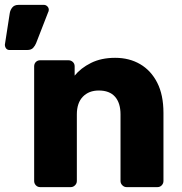

<svg xmlns="http://www.w3.org/2000/svg" viewBox="-81 -767 744 787"><path d="M-42 -562Q-51 -562 -56 -568.5Q-61 -575 -61 -584L-41 -713Q-39 -726 -30.5 -736.5Q-22 -747 -5 -747H99Q107 -747 113 -741Q119 -735 119 -727Q119 -721 116 -716L67 -590Q63 -580 55 -571Q47 -562 30 -562ZM84 0Q73 0 66 -7.5Q59 -15 59 -25V-495Q59 -506 66 -513Q73 -520 84 -520H199Q210 -520 217.5 -513Q225 -506 225 -495V-457Q250 -488 292 -509Q334 -530 391 -530Q449 -530 493.5 -504Q538 -478 563.5 -428Q589 -378 589 -304V-25Q589 -15 582 -7.5Q575 0 564 0H438Q428 0 420.5 -7.5Q413 -15 413 -25V-298Q413 -345 390.5 -370.5Q368 -396 324 -396Q283 -396 258.5 -370.5Q234 -345 234 -298V-25Q234 -15 226.5 -7.5Q219 0 209 0Z"/></svg>

Font: DVN-Rubik
Style: Bold
Weight: 700
Designer: Hubert and Fischer
Foundry: Hubert & Fischer
Version: Version 2.102